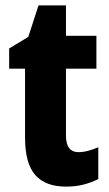

<svg xmlns="http://www.w3.org/2000/svg" viewBox="-20 -683 406 713"><path d="M272 -118Q289 -118 307.5 -123Q326 -128 345 -136V-18Q319 -5 290 2.5Q261 10 225 10Q149 10 111 -33Q73 -76 73 -173V-428H14V-503L85 -546L123 -663H225V-550H338V-428H225V-179Q225 -118 272 -118Z"/></svg>

Font: Noto Sans Lao UI Cond ExtBd
Style: Regular
Weight: 800
Width: 3
Designer: Monotype Design Team
Foundry: Monotype Imaging Inc.
Version: Version 2.000; ttfautohint (v1.8.4.7-5d5b)